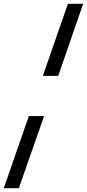

<svg xmlns="http://www.w3.org/2000/svg" viewBox="-96 -831 462 1019"><path d="M131.5 -428.5 264.5 -811H345.5L213 -428.5ZM-76 168 57 -215H138L4 168Z"/></svg>

Font: Libre Caslon Condensed Bold
Style: Italic
Weight: 700
Italic angle: -22.583°
Designer: Pablo Impallari, Rodrigo Fuenzalida, Katja Schimmel, Ertekin Erdin
Foundry: Pablo Impallari, Rodrigo Fuenzalida
Version: Version 2.000; ttfautohint (v1.8.4.7-5d5b);gftools[0.9.33]